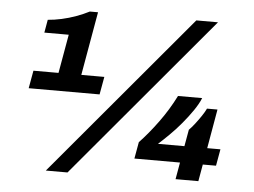

<svg xmlns="http://www.w3.org/2000/svg" viewBox="-51 -763 1109 839"><g transform="rotate(5 504.0 -343.5)"><path d="M179 12 777 -699H872L274 12ZM73 -340 87 -418H197L227 -588H120L130 -645Q158 -647 190 -654Q222 -661 253.5 -672.5Q285 -684 310 -697H346L297 -418H398L384 -340ZM747 0 760 -74H560L573 -147Q613 -189 654 -245Q695 -301 726 -363H832Q822 -338 801.5 -308Q781 -278 755.5 -247.5Q730 -217 703.5 -191Q677 -165 657 -147H773L786 -220Q798 -232 811.5 -249.5Q825 -267 837.5 -285.5Q850 -304 857 -319H903L873 -147H931L918 -74H860L847 0Z"/></g></svg>

Font: Archivo SemiExpanded ExtraBold
Style: Italic
Weight: 800
Width: 6
Italic angle: -10°
Designer: Hector Gatti
Foundry: Omnibus-Type
Version: Version 2.001